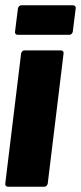

<svg xmlns="http://www.w3.org/2000/svg" viewBox="-22 -708 308 728"><path d="M-2 -12 58 -505Q59 -510 62.5 -513.5Q66 -517 71 -517H209Q214 -517 217 -513.5Q220 -510 219 -505L159 -12Q158 -7 154.5 -3.5Q151 0 146 0H8Q3 0 0 -3.5Q-3 -7 -2 -12ZM35 -588 46 -676Q47 -681 50.5 -684.5Q54 -688 59 -688H255Q260 -688 263 -684.5Q266 -681 265 -676L254 -588Q253 -583 249.5 -579.5Q246 -576 241 -576H45Q40 -576 37 -579.5Q34 -583 35 -588Z"/></svg>

Font: Barlow Condensed ExtraBold
Style: Italic
Weight: 800
Width: 3
Italic angle: -7°
Designer: Jeremy Tribby
Foundry: Tribby Type
Version: Version 1.408